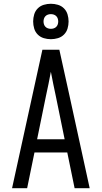

<svg xmlns="http://www.w3.org/2000/svg" viewBox="-20 -999 540 1019"><path d="M44 0 205 -735H295L349 -490L456 0H376L337 -190H163L124 0ZM323 -260 276 -490Q269 -522 262.5 -554Q256 -586 250 -618Q244 -586 237.5 -554Q231 -522 224 -490L177 -260ZM250 -791Q231 -791 212.5 -796.5Q194 -802 180.5 -815.5Q167 -829 161.5 -847.5Q156 -866 156 -885Q156 -904 161.5 -922.5Q167 -941 180.5 -954.5Q194 -968 212.5 -973.5Q231 -979 250 -979Q269 -979 287.5 -973.5Q306 -968 319.5 -954.5Q333 -941 338.5 -922.5Q344 -904 344 -885Q344 -866 338.5 -847.5Q333 -829 319.5 -815.5Q306 -802 287.5 -796.5Q269 -791 250 -791ZM250 -846Q258 -846 265.5 -848.5Q273 -851 278.5 -856.5Q284 -862 286.5 -869.5Q289 -877 289 -885Q289 -893 286.5 -900.5Q284 -908 278.5 -913.5Q273 -919 265.5 -921.5Q258 -924 250 -924Q242 -924 234.5 -921.5Q227 -919 221.5 -913.5Q216 -908 213.5 -900.5Q211 -893 211 -885Q211 -877 213.5 -869.5Q216 -862 221.5 -856.5Q227 -851 234.5 -848.5Q242 -846 250 -846Z"/></svg>

Font: Iosevka Web
Style: Regular
Weight: 400
Monospace: yes
Designer: Belleve Invis
Foundry: Belleve Invis
Version: Version 28.0.3; ttfautohint (v1.8.3)